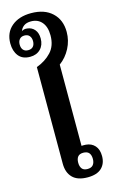

<svg xmlns="http://www.w3.org/2000/svg" viewBox="-166 -1074 675 1139"><g transform="rotate(-15 171.5 -505.0)"><path d="M224 9Q162 9 131.5 -22Q101 -53 101 -108V-701Q156 -721 192 -759.5Q228 -798 228 -862Q228 -914 203.5 -943Q179 -972 137 -972Q109 -972 93 -960Q77 -948 72 -932L70 -929Q84 -940 105 -937Q133 -934 150 -913.5Q167 -893 167 -859Q167 -819 143 -794.5Q119 -770 79 -770Q32 -770 8.5 -800Q-15 -830 -15 -877Q-15 -943 30 -981Q75 -1019 150 -1019Q232 -1019 279 -975Q326 -931 326 -857Q326 -804 301.5 -757Q277 -710 236 -680V-181Q240 -181 247.5 -181.5Q255 -182 263 -181Q297 -178 317.5 -155Q338 -132 338 -91Q338 -45 309.5 -18Q281 9 224 9ZM78 -811Q98 -811 108.5 -823Q119 -835 119 -856Q119 -876 108.5 -888.5Q98 -901 78 -901Q58 -901 47.5 -888.5Q37 -876 37 -856Q37 -835 47.5 -823Q58 -811 78 -811ZM235 -39Q259 -39 270 -52.5Q281 -66 281 -89Q281 -113 270 -126Q259 -139 235 -139Q212 -139 201.5 -126Q191 -113 191 -89Q191 -66 201.5 -52.5Q212 -39 235 -39Z"/></g></svg>

Font: Noto Serif Thai SemiCondensed
Style: Bold
Weight: 700
Width: 4
Designer: Monotype Design Team
Foundry: Monotype Imaging Inc.
Version: Version 2.002; ttfautohint (v1.8.4.7-5d5b)